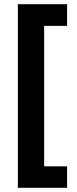

<svg xmlns="http://www.w3.org/2000/svg" viewBox="-20 -735 364 913"><path d="M299 158H65V-715H299V-612H190V56H299Z"/></svg>

Font: Noto Sans Gujarati UI SemiCondensed
Style: Bold
Weight: 700
Width: 4
Designer: Jelle Bosma - Monotype Design Team, Universal Thirst
Foundry: Monotype Imaging Inc.
Version: Version 2.106; ttfautohint (v1.8.4.7-5d5b)